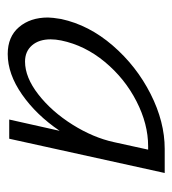

<svg xmlns="http://www.w3.org/2000/svg" viewBox="6 -460 457 510"><g transform="rotate(90 235.0 -204.5)"><path d="M439 -413 348 0H297L327 -134Q285 -72 230.5 -34Q176 4 123 4Q77 4 51.5 -26Q26 -56 26 -103Q26 -114 30 -138Q46 -212 100.5 -275Q155 -338 229 -375.5Q303 -413 375 -413ZM357 -278 377 -369H368Q309 -369 248.5 -338Q188 -307 144 -254Q100 -201 87 -138Q84 -123 84 -110Q84 -79 100 -60.5Q116 -42 143 -42Q185 -42 230.5 -77.5Q276 -113 310.5 -168Q345 -223 357 -278Z"/></g></svg>

Font: Ysabeau Infant Semilight
Style: Italic
Weight: 300
Italic angle: -12°
Designer: Christian Thalmann (Catharsis Fonts)
Version: Version 0.003